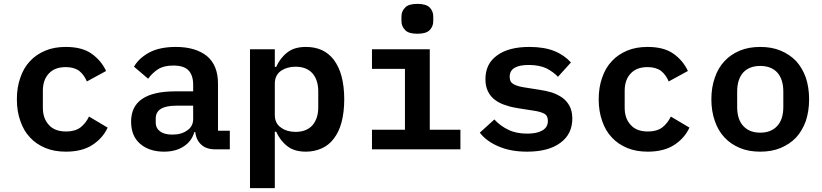

<svg xmlns="http://www.w3.org/2000/svg" viewBox="-20 -770 4240 990"><path d="M320 12C376 12 422 0 457 -23C492 -46 518 -75 535 -112C535 -112 439 -169 439 -169C439 -169 439 -169 439 -169C428 -146 413 -127 395 -113C376 -99 352 -92 321 -92C321 -92 321 -92 321 -92C282 -92 252 -103 232 -126C211 -148 201 -178 201 -215C201 -215 201 -301 201 -301C201 -301 201 -301 201 -301C201 -339 211 -369 232 -391C252 -413 281 -424 319 -424C319 -424 319 -424 319 -424C348 -424 372 -417 389 -404C406 -390 419 -372 428 -350C428 -350 527 -404 527 -404C527 -404 527 -404 527 -404C510 -441 484 -471 451 -494C418 -517 374 -528 319 -528C319 -528 319 -528 319 -528C280 -528 245 -522 214 -509C183 -496 156 -478 135 -455C113 -432 96 -403 85 -370C73 -337 67 -299 67 -258C67 -258 67 -258 67 -258C67 -217 73 -179 85 -146C96 -113 113 -84 135 -61C156 -38 183 -20 214 -7C245 6 281 12 320 12C320 12 320 12 320 12Z M1165 0C1165 0 1165 -96 1165 -96C1165 -96 1104 -96 1104 -96C1104 -96 1104 -339 1104 -339C1104 -339 1104 -339 1104 -339C1104 -402 1085 -449 1047 -481C1008 -512 955 -528 887 -528C887 -528 887 -528 887 -528C830 -528 784 -518 749 -499C713 -479 687 -455 671 -426C671 -426 744 -364 744 -364C744 -364 744 -364 744 -364C758 -384 775 -400 795 -413C815 -426 841 -432 874 -432C874 -432 874 -432 874 -432C910 -432 936 -424 952 -407C968 -390 976 -366 976 -333C976 -333 976 -299 976 -299C976 -299 885 -299 885 -299C885 -299 885 -299 885 -299C732 -299 656 -247 656 -143C656 -143 656 -143 656 -143C656 -94 671 -56 702 -29C733 -2 774 12 826 12C826 12 826 12 826 12C866 12 900 3 927 -15C954 -32 973 -57 982 -89C982 -89 987 -89 987 -89C987 -89 987 -89 987 -89C990 -61 1001 -39 1018 -24C1035 -8 1059 0 1090 0C1090 0 1165 0 1165 0ZM869 -76C842 -76 821 -81 806 -92C791 -103 783 -118 783 -139C783 -139 783 -159 783 -159C783 -159 783 -159 783 -159C783 -203 818 -225 888 -225C888 -225 976 -225 976 -225C976 -225 976 -156 976 -156C976 -156 976 -156 976 -156C976 -131 966 -112 946 -98C925 -83 900 -76 869 -76C869 -76 869 -76 869 -76Z M1269 200C1269 200 1397 200 1397 200C1397 200 1397 -91 1397 -91C1397 -91 1404 -91 1404 -91C1404 -91 1404 -91 1404 -91C1418 -60 1437 -35 1462 -16C1486 3 1518 12 1558 12C1558 12 1558 12 1558 12C1587 12 1614 6 1639 -5C1663 -16 1684 -32 1701 -55C1718 -77 1732 -105 1741 -139C1750 -173 1755 -213 1755 -258C1755 -258 1755 -258 1755 -258C1755 -303 1750 -343 1741 -377C1732 -411 1718 -439 1701 -462C1684 -484 1663 -501 1639 -512C1614 -523 1587 -528 1558 -528C1558 -528 1558 -528 1558 -528C1518 -528 1486 -519 1462 -500C1437 -481 1418 -456 1404 -425C1404 -425 1397 -425 1397 -425C1397 -425 1397 -516 1397 -516C1397 -516 1269 -516 1269 -516C1269 -516 1269 200 1269 200ZM1504 -90C1475 -90 1450 -97 1429 -112C1408 -126 1397 -148 1397 -177C1397 -177 1397 -339 1397 -339C1397 -339 1397 -339 1397 -339C1397 -368 1408 -390 1429 -405C1450 -419 1475 -426 1504 -426C1504 -426 1504 -426 1504 -426C1541 -426 1570 -415 1591 -392C1611 -369 1621 -338 1621 -299C1621 -299 1621 -217 1621 -217C1621 -217 1621 -217 1621 -217C1621 -178 1611 -147 1591 -124C1570 -101 1541 -90 1504 -90C1504 -90 1504 -90 1504 -90Z M2132 -596C2162 -596 2183 -602 2196 -615C2208 -628 2214 -643 2214 -661C2214 -661 2214 -685 2214 -685C2214 -685 2214 -685 2214 -685C2214 -703 2208 -718 2196 -731C2183 -744 2162 -750 2132 -750C2132 -750 2132 -750 2132 -750C2102 -750 2081 -744 2069 -731C2056 -718 2050 -703 2050 -685C2050 -685 2050 -661 2050 -661C2050 -661 2050 -661 2050 -661C2050 -643 2056 -628 2069 -615C2081 -602 2102 -596 2132 -596C2132 -596 2132 -596 2132 -596ZM1898 0C1898 0 2354 0 2354 0C2354 0 2354 -101 2354 -101C2354 -101 2196 -101 2196 -101C2196 -101 2196 -516 2196 -516C2196 -516 1898 -516 1898 -516C1898 -516 1898 -415 1898 -415C1898 -415 2068 -415 2068 -415C2068 -415 2068 -101 2068 -101C2068 -101 1898 -101 1898 -101C1898 -101 1898 0 1898 0Z M2698 12C2771 12 2829 -3 2870 -34C2911 -64 2931 -106 2931 -159C2931 -159 2931 -159 2931 -159C2931 -184 2926 -206 2917 -223C2908 -240 2895 -255 2880 -266C2864 -277 2846 -286 2826 -293C2805 -299 2784 -304 2762 -307C2762 -307 2680 -320 2680 -320C2680 -320 2680 -320 2680 -320C2659 -323 2641 -329 2628 -336C2615 -343 2608 -355 2608 -374C2608 -374 2608 -374 2608 -374C2608 -415 2641 -435 2706 -435C2706 -435 2706 -435 2706 -435C2743 -435 2774 -429 2799 -417C2823 -404 2842 -390 2857 -374C2857 -374 2924 -448 2924 -448C2924 -448 2924 -448 2924 -448C2901 -473 2873 -493 2838 -507C2803 -521 2760 -528 2710 -528C2710 -528 2710 -528 2710 -528C2639 -528 2584 -514 2544 -485C2503 -456 2483 -415 2483 -361C2483 -361 2483 -361 2483 -361C2483 -336 2488 -314 2497 -297C2506 -279 2519 -264 2535 -253C2550 -242 2568 -233 2589 -227C2609 -220 2630 -215 2651 -212C2651 -212 2734 -199 2734 -199C2734 -199 2734 -199 2734 -199C2755 -196 2773 -191 2786 -184C2799 -177 2805 -165 2805 -146C2805 -146 2805 -146 2805 -146C2805 -124 2795 -108 2776 -97C2757 -86 2731 -81 2699 -81C2699 -81 2699 -81 2699 -81C2662 -81 2630 -87 2603 -100C2575 -113 2550 -131 2529 -154C2529 -154 2454 -86 2454 -86C2454 -86 2454 -86 2454 -86C2477 -56 2510 -32 2551 -15C2592 3 2641 12 2698 12C2698 12 2698 12 2698 12Z M3320 12C3376 12 3422 0 3457 -23C3492 -46 3518 -75 3535 -112C3535 -112 3439 -169 3439 -169C3439 -169 3439 -169 3439 -169C3428 -146 3413 -127 3395 -113C3376 -99 3352 -92 3321 -92C3321 -92 3321 -92 3321 -92C3282 -92 3252 -103 3232 -126C3211 -148 3201 -178 3201 -215C3201 -215 3201 -301 3201 -301C3201 -301 3201 -301 3201 -301C3201 -339 3211 -369 3232 -391C3252 -413 3281 -424 3319 -424C3319 -424 3319 -424 3319 -424C3348 -424 3372 -417 3389 -404C3406 -390 3419 -372 3428 -350C3428 -350 3527 -404 3527 -404C3527 -404 3527 -404 3527 -404C3510 -441 3484 -471 3451 -494C3418 -517 3374 -528 3319 -528C3319 -528 3319 -528 3319 -528C3280 -528 3245 -522 3214 -509C3183 -496 3156 -478 3135 -455C3113 -432 3096 -403 3085 -370C3073 -337 3067 -299 3067 -258C3067 -258 3067 -258 3067 -258C3067 -217 3073 -179 3085 -146C3096 -113 3113 -84 3135 -61C3156 -38 3183 -20 3214 -7C3245 6 3281 12 3320 12C3320 12 3320 12 3320 12Z M3900 12C3939 12 3974 6 4005 -7C4036 -20 4063 -38 4085 -61C4106 -84 4123 -113 4135 -146C4146 -179 4152 -217 4152 -258C4152 -258 4152 -258 4152 -258C4152 -299 4146 -337 4135 -370C4123 -403 4106 -432 4085 -455C4063 -478 4036 -496 4005 -509C3974 -522 3939 -528 3900 -528C3900 -528 3900 -528 3900 -528C3861 -528 3826 -522 3795 -509C3764 -496 3737 -478 3716 -455C3694 -432 3677 -403 3666 -370C3654 -337 3648 -299 3648 -258C3648 -258 3648 -258 3648 -258C3648 -217 3654 -179 3666 -146C3677 -113 3694 -84 3716 -61C3737 -38 3764 -20 3795 -7C3826 6 3861 12 3900 12C3900 12 3900 12 3900 12ZM3900 -86C3863 -86 3834 -97 3813 -120C3792 -142 3781 -175 3781 -218C3781 -218 3781 -298 3781 -298C3781 -298 3781 -298 3781 -298C3781 -341 3792 -374 3813 -397C3834 -419 3863 -430 3900 -430C3900 -430 3900 -430 3900 -430C3937 -430 3966 -419 3987 -397C4008 -374 4019 -341 4019 -298C4019 -298 4019 -218 4019 -218C4019 -218 4019 -218 4019 -218C4019 -175 4008 -142 3987 -120C3966 -97 3937 -86 3900 -86C3900 -86 3900 -86 3900 -86Z"/></svg>

Font: IBM Plex Mono Mod
Style: SemiBold
Weight: 500
Designer: Mike Abbink, Paul van der Laan, Pieter van Rosmalen
Foundry: Bold Monday
Version: ""